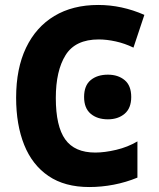

<svg xmlns="http://www.w3.org/2000/svg" viewBox="-20 -744 640 774"><path d="M340 10Q241 10 175.5 -34.5Q110 -79 77.5 -160Q45 -241 45 -350Q45 -468 85 -551.5Q125 -635 199 -679.5Q273 -724 376 -724Q471 -724 562 -684L518 -552Q483 -569 446.5 -577Q410 -585 378 -585Q284 -585 244.5 -522Q205 -459 205 -349Q205 -235 243 -182Q281 -129 364 -129Q402 -129 448.5 -140Q495 -151 534 -174V-28Q488 -9 438.5 0.5Q389 10 340 10ZM415 -263Q372 -263 345.5 -285.5Q319 -308 319 -353Q319 -399 345.5 -421Q372 -443 415 -443Q456 -443 482.5 -421Q509 -399 509 -353Q509 -308 482.5 -285.5Q456 -263 415 -263Z"/></svg>

Font: Noto Sans Mono ExtraBold
Style: Regular
Weight: 800
Designer: Monotype Design Team
Foundry: Monotype Imaging Inc.
Version: Version 2.014